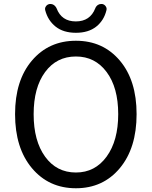

<svg xmlns="http://www.w3.org/2000/svg" viewBox="-20 -957 781 989"><path d="M57.6 -369.1Q57.6 -543 144.5 -645Q231.4 -747.1 371.1 -747.1Q510.7 -747.1 597.2 -645Q683.6 -543 683.6 -369.1Q683.6 -194.3 597.2 -90.8Q510.7 12.7 371.1 12.7Q231.4 12.7 144.5 -90.8Q57.6 -194.3 57.6 -369.1ZM371.1 -68.4Q469.7 -68.4 529.3 -150.4Q588.9 -232.4 588.9 -369.1Q588.9 -505.9 529.3 -585.9Q469.7 -666 371.1 -666Q271.5 -666 212.4 -585.9Q153.3 -505.9 153.3 -368.7Q153.3 -231.4 212.4 -149.9Q271.5 -68.4 371.1 -68.4ZM212.9 -904.3Q211.9 -907.2 211.9 -911.1Q211.9 -918 216.8 -924.8Q223.6 -934.6 236.3 -936.5Q238.3 -936.5 241.2 -936.5Q249 -936.5 256.8 -931.6Q266.6 -924.8 271.5 -914.1Q296.9 -846.7 370.6 -846.7Q444.3 -846.7 470.7 -914.1Q474.6 -924.8 484.4 -931.6Q492.2 -936.5 501 -936.5Q503.9 -936.5 505.9 -936.5Q517.6 -934.6 524.4 -924.8Q529.3 -918 529.3 -911.1Q529.3 -907.2 528.3 -904.3Q515.6 -851.6 475.6 -819.8Q435.5 -788.1 371.1 -788.1Q306.6 -788.1 266.6 -819.8Q226.6 -851.6 212.9 -904.3Z"/></svg>

Font: Gen Jyuu Gothic P Regular
Style: Regular
Weight: 400
Designer: [Source Han Sans]
Ryoko NISHIZUKA  (kana & ideographs); Paul D. Hunt (Latin, Greek & Cyrillic); Wenlong ZHANG  (bopomofo
Version: Version 1.002.20150607